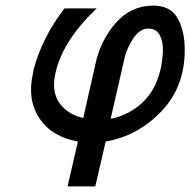

<svg xmlns="http://www.w3.org/2000/svg" viewBox="-20 -501 679 685"><path d="M98 -241Q98 -245 100 -253Q130 -367 210 -471H325Q186 -339 173 -209Q170 -158 199 -124.5Q228 -91 277 -80L320 -270Q337 -354 391.5 -417.5Q446 -481 527 -481Q588 -481 613.5 -436Q639 -391 639 -325Q640 -192 556 -104Q472 -16 357 4L320 164H221L258 4Q164 -13 120 -80Q76 -147 98 -241ZM375 -78H380Q414 -86 441 -101Q553 -162 561 -315Q563 -350 550.5 -374.5Q538 -399 510 -399Q480 -399 458 -367.5Q436 -336 426 -301Z"/></svg>

Font: Coval
Style: Italic
Weight: 400
Foundry: Context Ltd
Version: Version 001.000